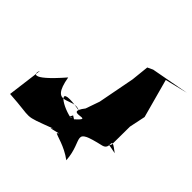

<svg xmlns="http://www.w3.org/2000/svg" viewBox="-241 -835 1077 1077"><g transform="rotate(45 297.5 -297.0)"><path d="M284 -129C232 -26 304 -153 283 -110C189 -129 91 -206 286 -171C218 -209 147 -70 114 -260C-36 -87 -38 -148 -24 -174L-51 36C148 48 75 71 258 2C208 28 332 -16 289 6C303 17 369 27 435 76C425 -77 322 -79 520 -125C577 -140 506 -216 599 -144C409 -184 562 -114 553 -179L554 -310L574 -406L511 -637L646 -670L420 -628L388 -613L377 -508L335 -289L306 -206C221 -97 402 -205 303 -117Z"/></g></svg>

Font: Asimov Silicon
Style: Regular
Weight: 400
Designer: Google
Version: Version 2.000980; 2014